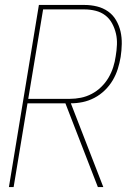

<svg xmlns="http://www.w3.org/2000/svg" viewBox="-20 -755 540 775"><path d="M16 0 137 -735H321Q347 -735 371.5 -729Q396 -723 416 -709Q436 -695 448.5 -673.5Q461 -652 466.5 -628Q472 -604 471.5 -577.5Q471 -551 467 -525Q463 -501 455.5 -477Q448 -453 435 -431Q422 -409 403 -390.5Q384 -372 361 -360Q338 -348 314 -343Q290 -338 266 -338L397 0H375L244 -338H91L35 0ZM94 -356H262Q284 -356 306.5 -360.5Q329 -365 350 -376Q371 -387 388.5 -404Q406 -421 418 -441.5Q430 -462 437 -484Q444 -506 447 -528Q451 -551 452 -574.5Q453 -598 448 -619.5Q443 -641 432.5 -660.5Q422 -680 405 -693Q388 -706 366 -711.5Q344 -717 321 -717H154Z"/></svg>

Font: Iosevka SS04 Thin Oblique
Style: Regular
Weight: 100
Italic angle: -9°
Monospace: yes
Designer: Belleve Invis
Foundry: Belleve Invis
Version: Version 19.0.0; ttfautohint (v1.8.4)